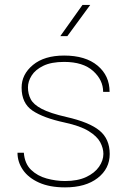

<svg xmlns="http://www.w3.org/2000/svg" viewBox="-20 -769 538 798"><path d="M409.7 -129.4Q409.7 -153.3 396.5 -178Q383.3 -202.6 348.6 -224.1Q314 -245.6 248.5 -259.8Q160.2 -278.8 115 -309.3Q69.8 -339.8 69.8 -404.8Q69.8 -460 116.9 -499Q164.1 -538.1 246.6 -538.1Q335.4 -538.1 385.5 -496.3Q435.5 -454.6 435.5 -387.2H408.7Q408.7 -436.5 366.9 -474.1Q325.2 -511.7 246.6 -511.7Q193.4 -511.7 160.2 -495.6Q127 -479.5 111.6 -455.1Q96.2 -430.7 96.2 -405.8Q96.2 -378.9 107.7 -356.7Q119.1 -334.5 153.6 -316.4Q188 -298.3 256.3 -282.7Q351.1 -261.2 393.6 -226.3Q436 -191.4 436 -128.9Q436 -67.9 386 -29.1Q335.9 9.8 250.5 9.8Q186.5 9.8 142.3 -10Q98.1 -29.8 75.4 -62.7Q52.7 -95.7 52.7 -134.3H79.1Q82.5 -88.9 109.1 -63.2Q135.7 -37.6 174.1 -27.1Q212.4 -16.6 250.5 -16.6Q302.7 -16.6 338.1 -33.2Q373.5 -49.8 391.6 -75.9Q409.7 -102.1 409.7 -129.4ZM230.5 -618.7 322.8 -748.5H355L259.8 -618.7Z"/></svg>

Font: Vazirmatn RD Thin
Style: Regular
Weight: 100
Designer: Saber Rastikerdar
Foundry: Saber Rastikerdar
Version: Version 32.102